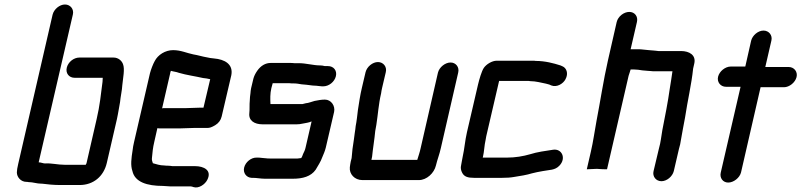

<svg xmlns="http://www.w3.org/2000/svg" viewBox="-20 -775 3564 854"><path d="M312 -429H437L436 -411C429 -357 424 -305 410 -246L365 -50C365 -48 364 -47 363 -46C363 -45 362 -43 361 -42H269C236 -42 209 -50 180 -48C172 -48 162 -53 152 -53L304 -710C310 -734 293 -755 269 -755C245 -755 220 -734 214 -710L61 -46C57 -29 55 -17 55 -8C55 12 72 34 98 34C101 34 104 34 107 35C127 35 143 42 164 42H167C189 45 220 48 248 48H334C395 48 441 10 455 -50L500 -245C503 -260 506 -274 508 -287L514 -321C516 -344 523 -374 524 -396C527 -428 536 -468 527 -490C522 -504 507 -519 485 -519H333C308 -519 283 -499 277 -474C271 -449 287 -429 312 -429Z M804 -294H710C707 -294 704 -294 701 -293L737 -449C737 -451 738 -455 740 -460C753 -456 763 -456 776 -451C810 -441 848 -436 883 -428L899 -426C903 -425 908 -424 913 -423H915L885 -296H866C853 -296 819 -294 804 -294ZM846 -206H900C911 -205 922 -209 937 -218C952 -227 962 -240 966 -257L1009 -441C1018 -490 979 -511 932 -515L915 -517L900 -520C881 -523 860 -530 840 -533C810 -539 785 -552 750 -552C715 -552 682 -531 668 -503C661 -491 651 -465 647 -449L576 -142C573 -129 571 -118 570 -108C564 -70 560 -40 569 -14C580 35 634 52 705 52C716 52 725 54 736 54H828C833 54 836 56 840 57C864 65 892 45 902 25C924 -18 886 -36 848 -36H747C740 -37 734 -38 726 -38C722 -38 717 -38 711 -39C691 -39 675 -45 660 -49C658 -54 654 -65 656 -74C658 -96 660 -118 666 -143L680 -205C683 -204 686 -204 689 -204H783C798 -204 832 -206 846 -206Z M1425 -332C1409 -332 1395 -329 1379 -326C1370 -324 1351 -316 1341 -316C1336 -315 1330 -313 1325 -312H1183C1182 -333 1181 -358 1187 -383L1193 -405H1266C1273 -404 1279 -404 1286 -404C1299 -404 1309 -402 1321 -400L1343 -398C1356 -397 1368 -394 1380 -394C1390 -394 1403 -391 1412 -391H1418C1443 -391 1468 -411 1474 -436C1480 -461 1464 -481 1439 -481H1425C1417 -483 1411 -484 1405 -484C1373 -484 1342 -494 1309 -494H1289C1282 -495 1275 -495 1269 -495H1184C1161 -495 1140 -483 1124 -460C1115 -447 1110 -436 1107 -425L1097 -383C1095 -376 1095 -368 1094 -360L1092 -344C1092 -338 1091 -332 1091 -327C1089 -310 1091 -289 1089 -272C1085 -239 1111 -222 1148 -222H1299C1308 -222 1317 -223 1325 -225C1339 -228 1353 -229 1366 -235L1339 -118C1337 -108 1332 -98 1328 -90C1326 -84 1323 -76 1320 -72C1313 -71 1307 -70 1304 -70H1179C1174 -70 1168 -70 1163 -71C1153 -71 1139 -74 1128 -74H1122C1097 -75 1072 -54 1066 -30C1060 -6 1076 15 1099 16H1105C1121 16 1140 20 1158 20H1283C1326 20 1363 10 1384 -20C1394 -38 1406 -54 1414 -77C1419 -89 1425 -102 1429 -118L1466 -277C1472 -304 1453 -332 1425 -332Z M1606 -454 1590 -386C1582 -353 1577 -318 1572 -286C1570 -268 1566 -233 1562 -214C1561 -205 1560 -195 1558 -184L1554 -154C1549 -125 1546 -99 1544 -72L1540 -56C1538 -47 1537 -38 1536 -31C1533 -1 1557 26 1592 26H1843C1878 26 1911 -5 1919 -39C1925 -65 1935 -89 1941 -117L2018 -452C2024 -476 2008 -497 1984 -497C1960 -497 1934 -476 1928 -452L1851 -116C1847 -97 1841 -81 1836 -64H1632L1635 -78C1638 -110 1646 -158 1649 -192L1654 -220C1661 -264 1664 -313 1675 -359C1676 -368 1678 -377 1680 -386L1696 -454C1702 -478 1685 -499 1661 -499C1637 -499 1612 -478 1606 -454Z M2031 -40C2028 -29 2030 -17 2036 -6C2045 11 2061 16 2088 16H2214C2233 16 2251 15 2267 12C2293 8 2324 3 2346 -4C2360 -8 2378 -11 2394 -14C2424 -20 2448 -17 2468 -38C2500 -71 2479 -115 2440 -109C2407 -104 2369 -99 2338 -89C2307 -80 2272 -74 2235 -74H2127L2128 -77C2134 -102 2134 -128 2140 -153C2141 -162 2144 -174 2147 -187L2200 -415H2324C2330 -415 2335 -415 2339 -414C2363 -414 2387 -407 2408 -403L2423 -399L2432 -395C2457 -385 2485 -403 2495 -422C2510 -449 2499 -473 2482 -480L2473 -484C2442 -494 2404 -504 2363 -504C2358 -505 2354 -505 2347 -505H2190C2168 -505 2143 -489 2132 -473C2122 -458 2112 -423 2106 -398L2057 -187C2048 -148 2046 -113 2038 -78C2035 -66 2034 -53 2031 -40Z M2779 -722C2755 -722 2729 -702 2723 -677L2684 -506C2664 -418 2650 -324 2633 -236C2624 -188 2619 -147 2608 -100L2590 -22L2635 -24C2647 -23 2663 -22 2674 -22H2680L2776 -438C2778 -445 2783 -458 2785 -466H2800C2812 -466 2825 -464 2837 -462L2860 -460C2869 -459 2878 -459 2885 -458H2971C2968 -434 2963 -406 2959 -380C2951 -322 2938 -257 2926 -196C2921 -168 2919 -142 2911 -115L2887 -14C2881 10 2898 31 2922 31C2946 31 2971 10 2977 -14L3000 -113C3004 -126 3007 -139 3009 -154C3015 -185 3020 -219 3027 -252C3038 -326 3056 -401 3063 -470L3068 -492C3077 -530 3046 -548 3009 -548H2908C2903 -549 2897 -549 2890 -550L2866 -552C2850 -553 2834 -556 2820 -556H2785L2813 -677C2819 -702 2803 -722 2779 -722Z M3321 -594 3295 -479H3230C3206 -479 3180 -458 3174 -434C3168 -410 3185 -389 3209 -389H3274L3186 -8C3180 16 3195 37 3219 37C3243 37 3270 16 3276 -8L3363 -387H3467C3491 -387 3517 -408 3523 -432C3529 -456 3512 -477 3488 -477H3384L3411 -594C3417 -618 3400 -639 3376 -639C3352 -639 3327 -618 3321 -594Z"/></svg>

Font: Electronic
Style: BlkIt
Weight: 900
Version: Version 1.011